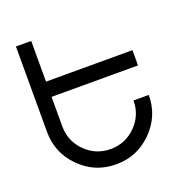

<svg xmlns="http://www.w3.org/2000/svg" viewBox="-120 -751 826 866"><g transform="rotate(-20 293.0 -318.0)"><path d="M293 9.8Q191.9 9.8 120.4 -61.8Q48.8 -133.3 48.8 -234.4V-644.5H122.1V-449.2H537.1V-376H122.1V-234.4Q122.1 -163.6 172.1 -113.5Q222.2 -63.5 293 -63.5Q363.8 -63.5 413.8 -113.5Q463.9 -163.6 463.9 -234.4H537.1Q537.1 -133.3 465.6 -61.8Q394 9.8 293 9.8Z"/></g></svg>

Font: Catrinity
Style: Regular
Weight: 400
Designer: Alexander Lange
Foundry: High-Logic / Made with FontCreator
Version: Version 2.090;May 20, 2024;FontCreator 15.0.0.2974 64-bit